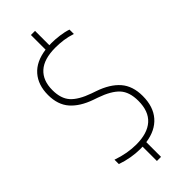

<svg xmlns="http://www.w3.org/2000/svg" viewBox="-311 -898 1056 1056"><g transform="rotate(-45 216.5 -370.0)"><path d="M182 9Q150.5 9 113.5 2.8Q76.5 -3.5 41 -16V-50Q80 -36.5 115.8 -30.2Q151.5 -24 185 -24Q272 -24 317.5 -64.5Q363 -105 363 -186Q363 -255 329.2 -292Q295.5 -329 218 -356L192 -365Q115 -392 74.5 -438.2Q34 -484.5 34 -560Q34 -638 76.5 -686.5Q119 -735 201 -746V-860H233V-748.5Q241 -749 249 -749Q278.5 -749 312.5 -744.5Q346.5 -740 372 -731V-697Q340 -707.5 309.2 -711.8Q278.5 -716 247 -716Q158 -716 114 -676.2Q70 -636.5 70 -562Q70 -496 102.5 -459.8Q135 -423.5 210 -397L236 -388Q316.5 -360.5 357.8 -313Q399 -265.5 399 -188Q399 -105 356 -55.5Q313 -6 233 5.5V120H201V8.5Q191.5 9 182 9Z"/></g></svg>

Font: Encode Sans Condensed Condensed Thin
Style: Regular
Weight: 100
Width: 3
Designer: Multiple Designers
Foundry: Impallari Type
Version: Version 3.000; ttfautohint (v1.8.3) -l 8 -r 50 -G 200 -x 14 